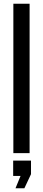

<svg xmlns="http://www.w3.org/2000/svg" viewBox="-20 -820 230 1028"><path d="M51.5 0V-800H138.5V0ZM63 188 90 122H50.5V40H146V112.5L110.5 188Z"/></svg>

Font: Big Shoulders Stencil Display Thin SemiBold
Style: Regular
Weight: 600
Version: Version 2.001